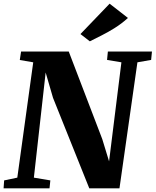

<svg xmlns="http://www.w3.org/2000/svg" viewBox="-28 -1023 846 1043"><path d="M-8.5 0 -5.5 -43 66 -58 152.5 -684.5 79.5 -697 86.5 -743H345.5L527.5 -267.5L564.5 -146.5L631.5 -684.5L553.5 -697.5L558 -743H797.5L793 -697.5L718.5 -684.5L621 0H457L260 -491.5L220 -629L156 -58L245.5 -43L241 0ZM460 -798.5 409 -838 567.5 -1003 667 -925.5Q633.5 -895 596.5 -871.8Q559.5 -848.5 524.2 -830.8Q489 -813 460 -798.5Z"/></svg>

Font: Merriweather 48pt Black
Style: Italic
Weight: 900
Italic angle: -7.8°
Version: Version 2.101